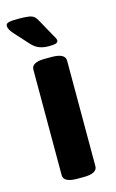

<svg xmlns="http://www.w3.org/2000/svg" viewBox="-115 -765 493 814"><g transform="rotate(-15 131.5 -358.0)"><path d="M148 -572Q126 -572 108 -578.5Q90 -585 74 -602L17 -665Q-2 -686 -2 -701Q-2 -711 10 -714.5Q22 -718 51 -718Q82 -718 98 -715.5Q114 -713 122 -706Q130 -699 136 -687L176 -615Q182 -604 185.5 -598Q189 -592 189 -587Q189 -580 181.5 -576Q174 -572 148 -572ZM119 2Q59 2 59 -30V-493Q59 -525 119 -525H147Q207 -525 207 -493V-30Q207 2 147 2Z"/></g></svg>

Font: Asap
Style: Bold
Weight: 700
Designer: Pablo Cosgaya
Foundry: Omnibus-Type
Version: Version 3.001; ttfautohint (v1.8.3)